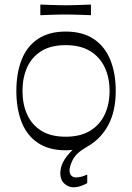

<svg xmlns="http://www.w3.org/2000/svg" viewBox="-20 -634 570 829"><path d="M263.4 14.9Q191.1 14.9 143.6 -17.1Q96 -49.1 73.3 -106.9Q50.6 -164.7 50.6 -241.4Q50.6 -318.1 73.4 -376Q96.1 -433.9 143.7 -465.8Q191.3 -497.7 263.4 -497.7Q336.6 -497.7 384.5 -465.8Q432.4 -433.9 456.1 -376Q479.7 -318.1 479.7 -241.4Q479.7 -154 447.4 -93.8Q415.1 -33.6 355.7 -0.3Q308.9 26.4 294.6 55.1Q280.3 83.7 280.3 101.4Q280.3 116.4 288 124.3Q295.7 132.1 308.3 132.1Q320.9 132.1 332.6 128.6Q344.4 125 356.7 119.7V156.7Q341.7 165 326.9 169.9Q312 174.7 297.1 174.7Q275.6 174.7 258 158.8Q240.4 142.9 240.4 113.7Q240.4 90.3 252.3 66.1Q264.1 42 293.3 13.1Q286.9 14 279.2 14.4Q271.6 14.9 263.4 14.9ZM77.1 -241.4Q77.1 -184.6 97.1 -139.9Q117.1 -95.3 158.4 -69.5Q199.7 -43.7 263.4 -43.7Q327.1 -43.7 369.3 -69.5Q411.4 -95.3 432.3 -139.9Q453.1 -184.6 453.1 -241.4Q453.1 -298.3 432.3 -342.9Q411.4 -387.6 369.3 -413.4Q327.1 -439.1 263.4 -439.1Q199.7 -439.1 158.4 -413.4Q117.1 -387.6 97.1 -342.9Q77.1 -298.3 77.1 -241.4ZM154.1 -568.4V-614.3Q180.4 -613.3 199 -612.7Q217.6 -612.1 232.6 -611.7Q247.7 -611.3 262.6 -611.3Q278.4 -611.3 293.4 -611.7Q308.4 -612.1 327.5 -612.7Q346.6 -613.3 372.7 -614.3V-568.4Q346.6 -569.6 327.5 -570.1Q308.4 -570.6 293 -571Q277.6 -571.4 261.7 -571.4Q246.9 -571.4 232.2 -571Q217.6 -570.6 199 -570.1Q180.4 -569.6 154.1 -568.4Z"/></svg>

Font: Ojuju ExtraLight
Style: Regular
Weight: 200
Designer: Chisaokwu Joboson, Mirko Velimirovic
Foundry: Udi Foundry
Version: Version 1.000